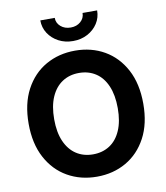

<svg xmlns="http://www.w3.org/2000/svg" viewBox="-100 -1029 969 1121"><g transform="rotate(-10 384.0 -468.0)"><path d="M384.3 9.8Q287.6 9.8 210.4 -34.2Q133.3 -78.1 88.6 -161.9Q43.9 -245.6 43.9 -363.3Q43.9 -481.9 88.6 -565.7Q133.3 -649.4 210.4 -693.4Q287.6 -737.3 384.3 -737.3Q481 -737.3 557.6 -693.4Q634.3 -649.4 679 -565.7Q723.6 -481.9 723.6 -363.3Q723.6 -245.1 679 -161.6Q634.3 -78.1 557.6 -34.2Q481 9.8 384.3 9.8ZM384.3 -122.6Q440.4 -122.6 482.9 -150.1Q525.4 -177.7 548.8 -231.7Q572.3 -285.6 572.3 -363.3Q572.3 -441.4 548.8 -495.6Q525.4 -549.8 482.9 -577.4Q440.4 -605 384.3 -605Q327.6 -605 285.2 -577.1Q242.7 -549.3 219 -495.4Q195.3 -441.4 195.3 -363.3Q195.3 -285.6 219 -231.9Q242.7 -178.2 285.2 -150.4Q327.6 -122.6 384.3 -122.6ZM384.3 -794.4Q336.4 -794.4 298.3 -814.7Q260.3 -835 238 -869.4Q215.8 -903.8 215.8 -946.3H301.3Q301.3 -915.5 325 -895Q348.6 -874.5 384.3 -874.5Q419.4 -874.5 442.9 -895Q466.3 -915.5 466.3 -946.3H552.7Q552.7 -903.8 530.5 -869.4Q508.3 -835 470.2 -814.7Q432.1 -794.4 384.3 -794.4Z"/></g></svg>

Font: Inter 16pt
Style: Bold
Weight: 700
Version: Version 4.001;git-66647c0bb